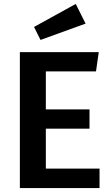

<svg xmlns="http://www.w3.org/2000/svg" viewBox="-20 -956 570 976"><path d="M468 -593H213V-400H435V-302H213V-99H486V0H81V-691H482ZM415 -836 186 -753 153 -819 365 -936Z"/></svg>

Font: Fira Sans Medium
Style: Regular
Weight: 500
Designer: bBox Type GmbH & Carrois Corporate GbR & Edenspiekermann AG
Foundry: bBox Type GmbH & Carrois Corporate GbR & Edenspiekermann AG
Version: Version 4.301